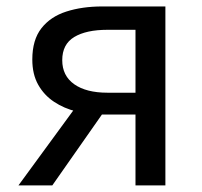

<svg xmlns="http://www.w3.org/2000/svg" viewBox="-20 -563 614 583"><path d="M391.4 0V-215.2H290.7Q250.6 -215.2 212.5 -224.4Q174.4 -233.7 144.1 -253.9Q113.8 -274 96 -305.7Q78.1 -337.4 78.1 -382.3Q78.1 -442.1 105.9 -477.4Q133.6 -512.7 181.7 -528Q229.8 -543.4 290.3 -543.4H482.2V0ZM306.2 -281.5H391.4V-472.5H306.2Q241.9 -472.5 205.4 -450.6Q169 -428.6 169 -380.3Q169 -332.9 205.4 -307.2Q241.9 -281.5 306.2 -281.5ZM36 0 227.4 -261.6 303.3 -234.9 138.8 0Z"/></svg>

Font: Noto Sans TC Thin
Style: Regular
Weight: 100
Designer: Ryoko NISHIZUKA 西塚涼子 (kana, bopomofo & ideographs); Paul D. Hunt (Latin, Greek & Cyrillic); Sandoll Communications 산돌커뮤니
Foundry: Adobe
Version: Version 2.004-H2;hotconv 1.0.118;makeotfexe 2.5.65603